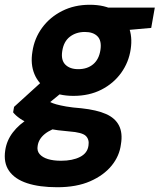

<svg xmlns="http://www.w3.org/2000/svg" viewBox="-53 -553 669 805"><path d="M187 232Q112 232 60.5 215Q9 198 -15 163.5Q-39 129 -31 77Q-25 36 1 2Q27 -32 70 -58Q113 -84 170 -102L211 -26Q160 -12 134.5 9Q109 30 105 58Q101 79 113 93Q125 107 148 114Q171 121 203 121Q251 121 282.5 105Q314 89 318 57Q322 32 307 17Q292 2 237 -2Q188 -6 148.5 -13.5Q109 -21 80 -31.5Q51 -42 31.5 -55.5Q12 -69 2 -82L6 -105L137 -224L239 -192L77 -59L137 -137Q146 -131 156.5 -125.5Q167 -120 183 -115.5Q199 -111 224.5 -106.5Q250 -102 289 -99Q353 -92 391.5 -75Q430 -58 446 -26.5Q462 5 454 52Q448 101 415 141.5Q382 182 325 207Q268 232 187 232ZM255 -151Q192 -151 150.5 -175.5Q109 -200 91.5 -242Q74 -284 83 -337Q91 -392 123.5 -436.5Q156 -481 207.5 -507Q259 -533 323 -533Q387 -533 428 -508.5Q469 -484 486 -442Q503 -400 495 -347Q487 -292 455 -247.5Q423 -203 372 -177Q321 -151 255 -151ZM275 -263Q313 -263 337.5 -283.5Q362 -304 368 -343Q374 -382 356 -400.5Q338 -419 303 -419Q266 -419 240 -399Q214 -379 208 -339Q202 -301 221 -282Q240 -263 275 -263ZM391 -419 388 -521H596L581 -436Z"/></svg>

Font: DM Sans 10pt Black
Style: Italic
Weight: 900
Italic angle: -10°
Version: Version 4.004;gftools[0.9.30]